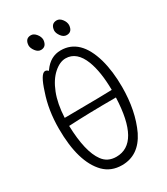

<svg xmlns="http://www.w3.org/2000/svg" viewBox="-213 -957 926 1063"><g transform="rotate(-30 250.0 -425.0)"><path d="M244 13Q175 13 130 -32Q41 -123 41 -337Q41 -455 75 -553Q106 -652 134 -652Q145 -652 153 -642L157 -647Q200 -708 266 -708Q390 -708 438 -542Q460 -463 460 -363Q460 -211 407 -98Q352 13 244 13ZM240 -43Q390 -43 401 -329H396Q225 -329 98 -322Q103 -154 154 -85Q184 -43 240 -43ZM99 -373H104H115Q376 -375 402 -377Q401 -492 373 -566Q338 -656 267 -656Q230 -656 191.5 -622Q153 -588 128 -524.5Q103 -461 99 -373ZM174 -764Q155 -764 140.5 -783.5Q126 -803 126 -820Q128 -863 165 -863Q183 -863 198 -844.5Q213 -826 213 -806Q209 -764 174 -764ZM213 -806ZM339 -764Q319 -764 304.5 -783.5Q290 -803 290 -820Q293 -863 330 -863Q348 -863 362.5 -844.5Q377 -826 377 -806Q374 -764 339 -764ZM290 -820ZM377 -806Z"/></g></svg>

Font: LXGW WenKai Mono TC Light
Style: Regular
Weight: 300
Designer: LXGW / Fontworks Inc.
Foundry: LXGW / Fontworks Inc.
Version: Version 1.330